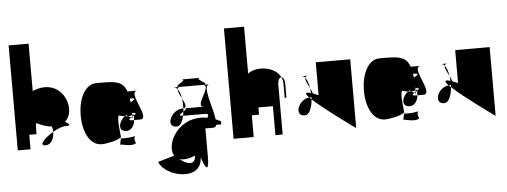

<svg xmlns="http://www.w3.org/2000/svg" viewBox="-58 -942 3488 1321"><g transform="rotate(-5 1685.5 -281.0)"><path d="M38 -50H126V-150H176C176 -150 176 -223 180 -226C221 -206 256 -196 286 -193C290 -182 292 -169 292 -156C323 -174 357 -188 382 -188C428 -188 400 -204 379 -218C471 -298 380 -535 176 -448V-775H38ZM232 -68C272 -68 292 -112 292 -156C231 -120 181 -68 232 -68Z M617 -42C652 -42 733 -58 752 -79C753 -78 753 -76 752 -72C749 -74 749 -76 752 -79C757 -76 733 -208 752 -229C754 -228 772 -222 792 -220C795 -222 799 -225 802 -227L815 -219C826 -219 836 -220 844 -223V-238H849C848 -242 846 -247 845 -252C847 -248 849 -243 850 -238C877 -237 869 -229 854 -219C855 -209 855 -198 854 -188H895C975 -188 815 -388 895 -388H825C797 -468 736 -464 617 -464C450 -464 445 -42 617 -42ZM752 -29C757 -26 833 -8 852 -29C857 -26 833 -57 851 -78C842 -74 766 -64 752 -72C749 -54 736 -12 752 -29ZM792 -220C747 -186 734 -118 795 -118C831 -118 850 -151 854 -188H845C812 -188 819 -197 834 -207L815 -219C808 -219 799 -219 792 -220ZM834 -207 844 -201V-213C841 -211 837 -209 834 -207ZM837 -338H845C888 -338 861 -324 840 -311C839 -321 838 -329 837 -338ZM842 -288C842 -288 842 -289 842 -289C843 -289 844 -288 845 -288ZM844 -213C847 -215 851 -217 854 -219C854 -222 853 -226 852 -229C850 -227 847 -224 844 -223ZM849 -238C850 -235 851 -234 852 -232C851 -234 851 -236 850 -238ZM852 -79C852 -79 852 -78 851 -78C851 -78 852 -79 852 -79ZM851 -277C851 -278 852 -279 852 -279C852 -279 852 -278 851 -277ZM852 -229C853 -229 853 -230 852 -232Z M993 113C1035 223 1287 271 1287 107C1287 107 1337 271 1337 107V-89C1339 -89 1340 -88 1342 -88H1392C1404 -88 1410 -95 1413 -106H1449C1449 -106 1449 -133 1445 -130C1434 -135 1423 -140 1413 -144C1402 -231 1336 -388 1392 -388H1342C1420 -388 1264 -238 1342 -238H1198C1227 -237 1213 -227 1196 -216C1195 -206 1194 -198 1192 -189V-188H1342C1370 -188 1367 -176 1357 -160C1159 -196 1056 2 1107 80ZM1141 106C1166 115 1202 112 1249 92C1249 165 1182 143 1141 106ZM1142 -118C1166 -118 1183 -149 1192 -189C1151 -189 1176 -203 1196 -216C1197 -223 1198 -230 1198 -238H1192C1114 -238 1060 -118 1142 -118ZM1142 -388C1153 -388 1162 -383 1170 -374C1171 -383 1177 -388 1192 -388H1342C1420 -388 1264 -438 1342 -438H1192C1270 -438 1114 -388 1192 -388ZM1170 -374C1168 -359 1181 -333 1194 -309C1190 -336 1182 -360 1170 -374ZM1192 -238C1194 -238 1196 -239 1198 -239C1198 -239 1198 -238 1198 -238ZM1194 -309C1198 -287 1199 -263 1198 -239C1228 -243 1211 -275 1194 -309Z M1524 0H1663V-150H1713V-200H1813V0H1863V-345C1863 -377 1876 -394 1889 -393C1851 -471 1721 -485 1663 -438V-762H1524ZM1889 -393C1896 -379 1899 -363 1899 -345V-250H1911V-345C1911 -376 1900 -392 1889 -393Z M2026 -118C2059 -118 2078 -168 2082 -224C2077 -229 2071 -234 2067 -238C1990 -230 1951 -118 2026 -118ZM2026 -388C2036 -388 2045 -384 2052 -375C2054 -383 2061 -388 2076 -388ZM2052 -375C2048 -358 2065 -328 2079 -301C2074 -332 2065 -360 2052 -375ZM2067 -238H2076C2078 -238 2081 -239 2083 -239C2083 -234 2082 -229 2082 -224C2165 -146 2371 0 2371 0V-475H2133V-248C2118 -254 2106 -259 2095 -263C2092 -274 2086 -287 2079 -301C2081 -290 2081 -279 2082 -267C2037 -281 2040 -266 2067 -238Z M2573 -42C2608 -42 2689 -58 2708 -79C2709 -78 2709 -76 2708 -72C2705 -74 2705 -76 2708 -79C2713 -76 2689 -208 2708 -229C2710 -228 2728 -222 2748 -220C2751 -222 2755 -225 2758 -227L2771 -219C2782 -219 2792 -220 2800 -223V-238H2805C2804 -242 2802 -247 2801 -252C2803 -248 2805 -243 2806 -238C2833 -237 2825 -229 2810 -219C2811 -209 2811 -198 2810 -188H2851C2931 -188 2771 -388 2851 -388H2781C2753 -468 2692 -464 2573 -464C2406 -464 2401 -42 2573 -42ZM2708 -29C2713 -26 2789 -8 2808 -29C2813 -26 2789 -57 2807 -78C2798 -74 2722 -64 2708 -72C2705 -54 2692 -12 2708 -29ZM2748 -220C2703 -186 2690 -118 2751 -118C2787 -118 2806 -151 2810 -188H2801C2768 -188 2775 -197 2790 -207L2771 -219C2764 -219 2755 -219 2748 -220ZM2790 -207 2800 -201V-213C2797 -211 2793 -209 2790 -207ZM2793 -338H2801C2844 -338 2817 -324 2796 -311C2795 -321 2794 -329 2793 -338ZM2798 -288C2798 -288 2798 -289 2798 -289C2799 -289 2800 -288 2801 -288ZM2800 -213C2803 -215 2807 -217 2810 -219C2810 -222 2809 -226 2808 -229C2806 -227 2803 -224 2800 -223ZM2805 -238C2806 -235 2807 -234 2808 -232C2807 -234 2807 -236 2806 -238ZM2808 -79C2808 -79 2808 -78 2807 -78C2807 -78 2808 -79 2808 -79ZM2807 -277C2807 -278 2808 -279 2808 -279C2808 -279 2808 -278 2807 -277ZM2808 -229C2809 -229 2809 -230 2808 -232Z M2989 -118C3022 -118 3041 -168 3045 -224C3040 -229 3034 -234 3030 -238C2953 -230 2914 -118 2989 -118ZM2989 -388C2999 -388 3008 -384 3015 -375C3017 -383 3024 -388 3039 -388ZM3015 -375C3011 -358 3028 -328 3042 -301C3037 -332 3028 -360 3015 -375ZM3030 -238H3039C3041 -238 3044 -239 3046 -239C3046 -234 3045 -229 3045 -224C3128 -146 3334 0 3334 0V-475H3096V-248C3081 -254 3069 -259 3058 -263C3055 -274 3049 -287 3042 -301C3044 -290 3044 -279 3045 -267C3000 -281 3003 -266 3030 -238Z"/></g></svg>

Font: Digital Distortion
Style: Regular
Weight: 400
Version: Version 1